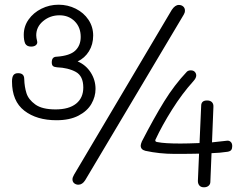

<svg xmlns="http://www.w3.org/2000/svg" viewBox="-20 -786 1037 816"><path d="M220 -275Q136 -275 83.5 -315.5Q31 -356 31 -440Q31 -458 37 -466.5Q43 -475 57 -475Q83 -475 83 -450Q84 -417 92.5 -390Q101 -363 130 -342Q159 -321 216 -321Q273 -321 303.5 -345.5Q334 -370 334 -414Q334 -463 302 -480.5Q270 -498 222 -500Q210 -501 205 -505.5Q200 -510 200 -521Q200 -545 221 -545Q277 -549 300 -571Q323 -593 323 -629Q323 -670 297.5 -695.5Q272 -721 233 -721Q193 -721 163.5 -696.5Q134 -672 134 -636Q134 -626 138 -610Q140 -601 133 -594.5Q126 -588 112 -588Q94 -588 87 -601Q81 -615 81 -638Q81 -674 101.5 -703Q122 -732 156 -749Q190 -766 229 -766Q268 -766 302 -749Q336 -732 356 -702Q376 -672 376 -635Q376 -597 358 -568Q340 -539 310 -525Q345 -510 365.5 -478Q386 -446 386 -408Q386 -375 368.5 -344.5Q351 -314 313.5 -294.5Q276 -275 220 -275ZM761 -724 342 -20Q330 -1 313 -1Q303 -1 295.5 -7Q288 -13 288 -24Q288 -32 295 -44L710 -744Q724 -765 740 -765Q751 -765 758.5 -758.5Q766 -752 766 -741Q766 -732 761 -724ZM967 -165Q967 -155 963 -149Q959 -143 947 -141Q914 -136 879 -135L874 -13Q874 -3 866.5 3.5Q859 10 847 10Q834 10 827.5 2.5Q821 -5 821 -17L826 -133Q794 -132 721 -132Q658 -132 598 -145Q578 -150 578 -167Q578 -173 583 -185Q634 -284 677.5 -354.5Q721 -425 774 -481Q780 -487 791 -487Q802 -487 808 -480.5Q814 -474 814 -465Q814 -454 801 -440Q754 -388 711.5 -320.5Q669 -253 641 -193Q640 -192 640 -189Q640 -183 650 -182Q679 -176 747 -176Q776 -176 828 -178L835 -336Q835 -359 860 -359Q874 -359 881 -351.5Q888 -344 887 -331L881 -181Q923 -185 945 -188Q954 -189 960.5 -183Q967 -177 967 -165Z"/></svg>

Font: Mali Light
Style: Regular
Weight: 300
Designer: Kitiyaporn Chalermlarp | Katatrad Aksorn Co.,Ltd.
Foundry: Cadson Demak Co.,Ltd.
Version: Version 1.000; ttfautohint (v1.6)